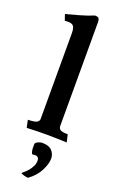

<svg xmlns="http://www.w3.org/2000/svg" viewBox="-195 -816 714 1145"><g transform="rotate(20 162.5 -243.0)"><path d="M225 -76Q225 -62 235.5 -53.5Q246 -45 284 -45L295 3Q269 2 235 1Q201 0 168 0Q140 0 107.5 0.5Q75 1 41 3L31 -45Q76 -46 88.5 -54.5Q101 -63 101 -76V-619Q101 -657 87.5 -668Q74 -679 36 -675L23 -713Q61 -723 107 -736Q153 -749 195 -766Q216 -766 220.5 -757Q225 -748 225 -737ZM120 70Q128 63 139.5 59Q151 55 160 55Q202 55 221.5 76Q241 97 241 126Q241 158 219 202Q197 246 150 280Q146 280 139 279Q132 278 125 276Q118 274 112 271.5Q106 269 104 266Q110 261 121 251.5Q132 242 142.5 229Q153 216 161 199.5Q169 183 169 165Q169 153 164 147Q159 141 152.5 139.5Q146 138 138.5 139Q131 140 126 140Q122 136 119.5 125.5Q117 115 116.5 103Q116 91 116.5 81.5Q117 72 120 70Z"/></g></svg>

Font: Lusitana
Style: Bold
Weight: 700
Designer: Ana Paula Megda
Foundry: Ana Paula Megda
Version: Version 1.000; ttfautohint (v1.1) -l 8 -r 50 -G 200 -x 14 -D